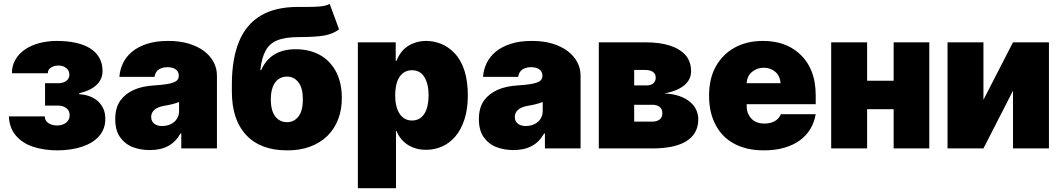

<svg xmlns="http://www.w3.org/2000/svg" viewBox="-20 -763 5462 987"><path d="M274.1 9.9Q207 9.9 151.3 -8.2Q95.2 -26.3 60.7 -67.1Q28.1 -106.2 25.6 -164.8H210.2Q210.2 -142.4 229 -130Q247.5 -117.9 274.1 -117.9Q300.4 -117.9 319.2 -131.7Q338.1 -146.3 338.1 -170.5Q338.1 -194.2 321 -207Q304.3 -220.2 279.8 -220.2H211.6V-335.2H279.8Q293 -335.2 303.6 -338.6Q314.3 -342 321.6 -347.7Q328.8 -353.3 332.7 -361.2Q336.6 -369 336.6 -377.8Q336.6 -401.3 320.3 -413.4Q303.6 -426.1 281.2 -426.1Q258.9 -426.1 242.2 -415.8Q225.9 -405.9 225.9 -386.4H41.2Q41.2 -426.1 59.5 -457Q77.8 -487.9 109.2 -509.2Q140.6 -530.5 182.7 -541.5Q224.8 -552.6 272.7 -552.6Q325.6 -552.6 369 -543.1Q412.3 -533.7 443 -514.6Q473.7 -495.4 490.4 -466.3Q507.1 -437.1 507.1 -397.7Q507.1 -377.8 500 -360.4Q492.9 -343 478.2 -328.3Q463.4 -313.6 441.1 -302.4Q418.7 -291.2 387.8 -284.1V-278.4Q413.4 -277.3 437.5 -269.2Q461.6 -261 480.3 -245.4Q498.9 -229.8 510.3 -206.3Q521.7 -182.9 521.3 -150.6Q521.3 -123.9 512.8 -101.9Q504.3 -79.9 488.6 -62.3Q473 -44.7 451 -31.2Q429 -17.8 402 -8.9Q345.5 9.9 274.1 9.9Z M750 8.5Q702.4 8.5 661.6 -7.1Q621.4 -23.1 596.2 -59.3Q572.4 -93.8 572.4 -150.6Q572.4 -209.2 598.7 -246.1Q650.2 -316.8 772.7 -323.9Q808.9 -326.3 833.3 -329.9Q857.6 -333.5 872.3 -339.3Q887.1 -345.2 893.1 -353.5Q899.1 -361.9 899.1 -373.6Q899.1 -385.3 894.5 -393.6Q889.9 -402 881.9 -407.3Q873.9 -412.6 863.3 -415.1Q852.6 -417.6 840.9 -417.6Q815 -417.6 796.9 -406.2Q778.8 -394.9 774.1 -367.9H593.8Q596.2 -404.5 612.2 -438Q628.2 -471.6 658.7 -497Q689.3 -522.4 735.3 -537.5Q781.2 -552.6 843.8 -552.6Q902.3 -552.9 949 -539.1Q995.7 -525.2 1028.2 -500.9Q1060.7 -476.6 1078.1 -443.7Q1095.5 -410.9 1095.2 -373.6V0H911.9V-76.7H907.7Q883.2 -33 844.3 -12.3Q805.4 8.5 750 8.5ZM813.9 -115.1Q831 -115.1 846.8 -120.2Q862.6 -125.4 874.5 -135.3Q886.4 -145.2 893.5 -159.8Q900.6 -174.4 900.6 -193.2V-238.6Q869 -226.2 822.4 -218.8Q788 -212.4 772.5 -197.4Q757.1 -182.5 757.1 -161.9Q757.1 -149.5 761.7 -140.6Q766.3 -131.7 774.1 -126.1Q782 -120.4 792.3 -117.7Q802.6 -115.1 813.9 -115.1Z M1454.5 9.9Q1320 9.9 1246.1 -68.2Q1171.9 -146.7 1171.9 -292.6V-328.1Q1171.9 -460.2 1209.2 -550.4Q1282.7 -727.3 1509.9 -727.3H1557.5Q1599.4 -727.3 1628 -730.1Q1656.6 -733 1674.7 -742.9L1723 -612.2Q1693.5 -589.1 1648.4 -580.6Q1602.3 -572.4 1517 -572.4Q1446.7 -572.4 1405.9 -555.8Q1365.4 -539.4 1346.2 -503.9Q1324.9 -466.3 1318.2 -402H1322.4Q1369.7 -509.9 1500 -509.9Q1538.7 -509.9 1571 -501.4Q1603.3 -492.9 1629.4 -477.5Q1655.5 -462 1675.2 -440.3Q1695 -418.7 1708.8 -392Q1737.2 -335.2 1737.2 -259.9Q1737.6 -200.3 1718.6 -150.4Q1699.6 -100.5 1663.2 -64.6Q1626.8 -28.8 1574 -9.1Q1521.3 10.7 1454.5 9.9ZM1456 -134.9Q1491.5 -134.9 1514.2 -164.1Q1536.9 -193.2 1536.9 -251.4Q1536.9 -310.7 1514.2 -339.8Q1491.1 -369.3 1456 -369.3Q1437.1 -369.3 1421.7 -362Q1406.2 -354.8 1395.2 -340Q1384.2 -325.3 1378.2 -303.3Q1372.2 -281.2 1372.2 -251.4Q1372.2 -221.9 1378.2 -200.1Q1384.2 -178.3 1395.4 -163.9Q1406.6 -149.5 1421.9 -142.2Q1437.1 -134.9 1456 -134.9Z M2015.6 204.5H1819.6V-545.5H2014.2V-450.3H2018.5Q2026.3 -471.9 2040 -490.8Q2053.6 -509.6 2073 -523.3Q2092.3 -536.9 2117.2 -544.7Q2142 -552.6 2171.9 -552.6Q2209.2 -552.6 2246.6 -538Q2284.1 -523.4 2316.4 -490.1Q2384.9 -417.3 2384.9 -272.7Q2384.9 -202.1 2367.7 -149.5Q2350.5 -96.9 2321.2 -62.1Q2291.9 -27.3 2253 -10.1Q2214.1 7.1 2170.5 7.1Q2141 7.1 2116.5 -0.4Q2092 -7.8 2073 -20.8Q2054 -33.7 2040.3 -51.3Q2026.6 -68.9 2018.5 -89.5H2015.6ZM2098 -143.5Q2119.3 -143.5 2135.3 -152.7Q2151.3 -161.9 2161.9 -179Q2172.6 -196 2177.9 -219.8Q2183.2 -243.6 2183.2 -272.7Q2183.2 -332 2161.6 -366.8Q2140.3 -402 2098 -402Q2076.3 -402 2060 -392.6Q2043.7 -383.2 2032.8 -366.1Q2022 -349.1 2016.7 -325.3Q2011.4 -301.5 2011.4 -272.7Q2011.4 -244 2017 -220.2Q2022.7 -196.4 2033.6 -179.3Q2044.4 -162.3 2060.5 -152.9Q2076.7 -143.5 2098 -143.5Z M2619.3 8.5Q2571.7 8.5 2530.9 -7.1Q2490.8 -23.1 2465.6 -59.3Q2441.8 -93.8 2441.8 -150.6Q2441.8 -209.2 2468 -246.1Q2519.5 -316.8 2642 -323.9Q2678.3 -326.3 2702.6 -329.9Q2726.9 -333.5 2741.7 -339.3Q2756.4 -345.2 2762.4 -353.5Q2768.5 -361.9 2768.5 -373.6Q2768.5 -385.3 2763.8 -393.6Q2759.2 -402 2751.2 -407.3Q2743.3 -412.6 2732.6 -415.1Q2721.9 -417.6 2710.2 -417.6Q2684.3 -417.6 2666.2 -406.2Q2648.1 -394.9 2643.5 -367.9H2463.1Q2465.6 -404.5 2481.5 -438Q2497.5 -471.6 2528.1 -497Q2558.6 -522.4 2604.6 -537.5Q2650.6 -552.6 2713.1 -552.6Q2771.7 -552.9 2818.4 -539.1Q2865.1 -525.2 2897.5 -500.9Q2930 -476.6 2947.4 -443.7Q2964.8 -410.9 2964.5 -373.6V0H2781.2V-76.7H2777Q2752.5 -33 2713.6 -12.3Q2674.7 8.5 2619.3 8.5ZM2683.2 -115.1Q2700.3 -115.1 2716.1 -120.2Q2731.9 -125.4 2743.8 -135.3Q2755.7 -145.2 2762.8 -159.8Q2769.9 -174.4 2769.9 -193.2V-238.6Q2738.3 -226.2 2691.8 -218.8Q2657.3 -212.4 2641.9 -197.4Q2626.4 -182.5 2626.4 -161.9Q2626.4 -149.5 2631 -140.6Q2635.7 -131.7 2643.5 -126.1Q2651.3 -120.4 2661.6 -117.7Q2671.9 -115.1 2683.2 -115.1Z M3333.8 0H3058.2V-545.5H3296.9Q3444.6 -545.5 3504.3 -479.4Q3532.7 -445.7 3532.7 -396.3Q3532.7 -377.5 3525 -359.9Q3517.4 -342.3 3500.9 -327.4Q3484.4 -312.5 3458.1 -301Q3431.8 -289.4 3394.9 -282.7Q3441.1 -280.5 3474.3 -268.5Q3507.5 -256.4 3528.6 -237.9Q3549.7 -219.5 3559.7 -196.6Q3569.6 -173.7 3569.6 -150.6Q3569.6 -111.5 3553.4 -83.1Q3537.3 -54.7 3506.7 -36.2Q3476.2 -17.8 3432.5 -8.9Q3388.8 0 3333.8 0ZM3333.8 -137.8Q3355.8 -137.8 3370.4 -148.3Q3384.9 -158.7 3384.9 -180.4Q3384.9 -202.8 3370.6 -213.6Q3356.2 -224.4 3333.8 -224.4H3240.1V-137.8ZM3302.6 -323.9Q3327.4 -323.9 3339.1 -335.2Q3350.9 -346.6 3350.9 -363.6Q3350.9 -374.3 3346.8 -381.7Q3342.7 -389.2 3335.4 -394Q3328.1 -398.8 3318.4 -401.1Q3308.6 -403.4 3296.9 -403.4H3240.1V-323.9Z M3906.2 9.9Q3860.8 9.9 3822.6 1.1Q3784.4 -7.8 3753.6 -24.5Q3722.7 -41.2 3698.9 -65.3Q3675.1 -89.5 3659.1 -120.4Q3625 -183.2 3625 -271.3Q3625 -359.4 3659.8 -421.5Q3695 -483.7 3755.3 -517.4Q3817.5 -552.6 3902 -552.6Q4013.8 -552.6 4084.5 -491.5Q4173.3 -415.5 4173.3 -272.7V-227.3H3818.2Q3818.2 -210.2 3820 -198.2Q3821.7 -186.1 3828.8 -172.9Q3838.8 -152.3 3859 -140.1Q3879.3 -127.8 3910.5 -127.8Q3938.2 -127.8 3960.8 -139.2Q3983.3 -150.6 3994.3 -176.1H4173.3Q4166.2 -134.6 4145.8 -100.3Q4125.4 -66.1 4091.8 -41.5Q4058.2 -17 4011.9 -3.6Q3965.6 9.9 3906.2 9.9ZM3992.9 -335.2Q3989 -375 3964.5 -394.5Q3940 -414.8 3906.2 -414.8Q3872.2 -414.8 3846.2 -393.8Q3820.7 -372.9 3818.2 -335.2Z M4757.1 0H4573.9V-201.7H4437.5V0H4252.8V-545.5H4437.5V-348H4573.9V-545.5H4757.1Z M5372.2 0H5187.5V-296.9L5035.5 0H4850.9V-545.5H5035.5V-250L5187.5 -545.5H5372.2Z"/></svg>

Font: Linik Sans Black
Style: Regular
Weight: 900
Designer: Fonts by Rasmus Andersson / Changes by Cristiano Sobral with parts from Marc Monis
Foundry: rsms
Version: Version 3.020; ttfautohint (v1.6)